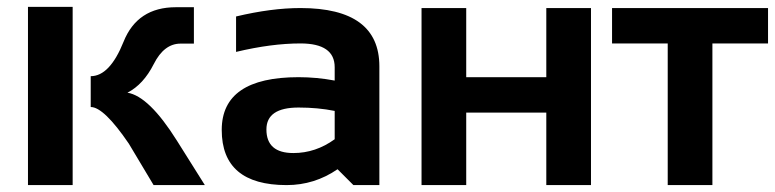

<svg xmlns="http://www.w3.org/2000/svg" viewBox="-20 -536 2244 556"><path d="M190.4 -516.1V0H61V-516.1ZM424.8 0 353 -120.1Q280.8 -226.1 242.7 -226.1V-315.4Q297.9 -315.4 337.9 -415.3Q377.9 -515.1 489.3 -515.1H541.5V-409.7H502.9Q455.1 -409.7 425.3 -350.6Q395.5 -291.5 349.1 -267.6Q411.6 -257.3 492.2 -128.9L573.2 0Z M622.1 -159.7Q622.1 -312.5 844.7 -312.5Q897 -312.5 949.2 -302.7V-341.3Q949.2 -410.2 850.1 -410.2Q766.1 -410.2 663.6 -385.7V-488.3Q766.1 -512.7 850.1 -512.7Q1078.6 -512.7 1078.6 -343.8V0H1003.4L957.5 -45.9Q890.6 0 810.1 0Q622.1 0 622.1 -159.7ZM844.7 -224.6Q751.5 -224.6 751.5 -161.1Q751.5 -92.8 829.6 -92.8Q894 -92.8 949.2 -132.8V-214.8Q900.4 -224.6 844.7 -224.6Z M1200.7 0V-512.7H1330.1V-312.5H1562V-512.7H1691.4V0H1562V-210H1330.1V0Z M2204.1 -512.7V-410.2H2043V0H1913.6V-410.2H1752.4V-512.7Z"/></svg>

Font: Voltera
Style: Bold
Weight: 700
Designer: Bernd Montag
Version: Version 1.301